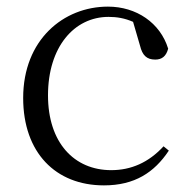

<svg xmlns="http://www.w3.org/2000/svg" viewBox="-20 -546 572 580"><path d="M294 14C387 14 446 -25 490 -91L474 -104C429 -55 376 -32 316 -32C204 -32 125 -115 125 -258C125 -404 204 -495 308 -495C333 -495 357 -491 382 -480L403 -408C410 -379 423 -366 449 -366C469 -366 482 -376 488 -399C464 -477 392 -526 306 -526C172 -526 50 -426 50 -250C50 -85 148 14 294 14Z"/></svg>

Font: Noto Serif HK Light
Style: Regular
Weight: 300
Designer: Ryoko NISHIZUKA 西塚涼子 (kana & ideographs); Frank Grießhammer (Latin, Greek & Cyrillic); Wenlong ZHANG 张文龙 (bopomofo); San
Foundry: Adobe
Version: Version 2.001;hotconv 1.1.0;makeotfexe 2.6.0